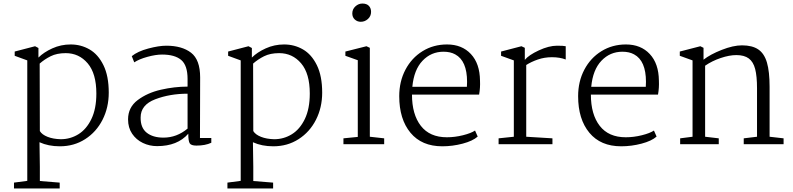

<svg xmlns="http://www.w3.org/2000/svg" viewBox="-20 -814 4475 1084"><path d="M594 -291Q594 -207 559 -138Q524 -69 461 -28.5Q398 12 318 12Q253 12 203 -11L205 127V208L317 217V250H59V217L134 207V-473L63 -499V-523L178 -553L197 -543V-489Q227 -519 275.5 -541Q324 -563 379 -563Q437 -563 485.5 -535Q534 -507 564 -446Q594 -385 594 -291ZM204 -455 205 -74Q217 -54 248.5 -41.5Q280 -29 323 -28Q377 -28 422.5 -56Q468 -84 496 -142Q524 -200 524 -286Q524 -399 475 -456.5Q426 -514 351 -514Q301 -514 266 -496.5Q231 -479 204 -455Z M1110 -377 1109 -35H1173V-8Q1139 8 1089 8Q1059 8 1051 -5Q1043 -18 1043 -59Q982 11 867 11Q824 11 786.5 -7Q749 -25 726 -59Q703 -93 703 -140Q703 -208 757.5 -249Q812 -290 888.5 -307.5Q965 -325 1039 -325V-368Q1039 -445 1003 -475.5Q967 -506 895 -506Q859 -506 812 -493Q765 -480 738 -462L724 -497Q757 -524 817 -540Q877 -556 919 -556Q1007 -556 1058.5 -516.5Q1110 -477 1110 -377ZM774 -151Q773 -93 808 -65Q843 -37 903 -37Q978 -37 1039 -88V-285Q939 -285 856.5 -253.5Q774 -222 774 -151Z M1799 -291Q1799 -207 1764 -138Q1729 -69 1666 -28.5Q1603 12 1523 12Q1458 12 1408 -11L1410 127V208L1522 217V250H1264V217L1339 207V-473L1268 -499V-523L1383 -553L1402 -543V-489Q1432 -519 1480.5 -541Q1529 -563 1584 -563Q1642 -563 1690.5 -535Q1739 -507 1769 -446Q1799 -385 1799 -291ZM1409 -455 1410 -74Q1422 -54 1453.5 -41.5Q1485 -29 1528 -28Q1582 -28 1627.5 -56Q1673 -84 1701 -142Q1729 -200 1729 -286Q1729 -399 1680 -456.5Q1631 -514 1556 -514Q1506 -514 1471 -496.5Q1436 -479 1409 -455Z M2075 -747Q2075 -723 2057.5 -707Q2040 -691 2017 -691Q1997 -691 1983 -704Q1969 -717 1969 -738Q1969 -762 1986.5 -778Q2004 -794 2026 -794Q2050 -794 2062.5 -781Q2075 -768 2075 -747ZM2068 -544V-42L2149 -33V0H1919V-33L2000 -41V-474L1930 -499V-523L2049 -553Z M2690 -359Q2692 -319 2685 -280H2306Q2306 -168 2356 -103.5Q2406 -39 2503 -39Q2548 -39 2594 -50.5Q2640 -62 2662 -77L2677 -43Q2649 -18 2592 -3Q2535 12 2477 12Q2361 12 2297.5 -64.5Q2234 -141 2234 -271Q2234 -354 2269 -420.5Q2304 -487 2365.5 -525Q2427 -563 2504 -563Q2588 -563 2638.5 -509Q2689 -455 2690 -359ZM2308 -324H2616Q2617 -334 2617 -352Q2617 -471 2550 -507Q2523 -522 2484 -522Q2414 -522 2365.5 -471Q2317 -420 2308 -324Z M2881 -42V-473L2809 -499V-523L2924 -553L2943 -544V-476Q2965 -503 3022 -529.5Q3079 -556 3125 -556Q3162 -556 3174 -553V-478Q3141 -491 3096 -491Q3054 -491 3016.5 -478Q2979 -465 2951 -447V-42L3099 -33V0H2795V-33Z M3700 -359Q3702 -319 3695 -280H3316Q3316 -168 3366 -103.5Q3416 -39 3513 -39Q3558 -39 3604 -50.5Q3650 -62 3672 -77L3687 -43Q3659 -18 3602 -3Q3545 12 3487 12Q3371 12 3307.5 -64.5Q3244 -141 3244 -271Q3244 -354 3279 -420.5Q3314 -487 3375.5 -525Q3437 -563 3514 -563Q3598 -563 3648.5 -509Q3699 -455 3700 -359ZM3318 -324H3626Q3627 -334 3627 -352Q3627 -471 3560 -507Q3533 -522 3494 -522Q3424 -522 3375.5 -471Q3327 -420 3318 -324Z M3890 -42V-473L3818 -499V-523L3934 -553L3952 -544V-477Q3990 -507 4055 -532.5Q4120 -558 4169 -558Q4227 -558 4261 -535Q4295 -512 4310 -461Q4325 -410 4325 -324V-42L4404 -33V0H4179V-33L4254 -42V-315Q4254 -384 4243.5 -424.5Q4233 -465 4207.5 -484Q4182 -503 4137 -503Q4098 -503 4049 -486.5Q4000 -470 3961 -443V-42L4038 -33V0H3820V-33Z"/></svg>

Font: Martel UltraLight
Style: Regular
Weight: 250
Designer: Dan Reynolds
Foundry: Dan Reynolds
Version: Version 1.001; ttfautohint (v1.1) -l 5 -r 5 -G 72 -x 0 -D la